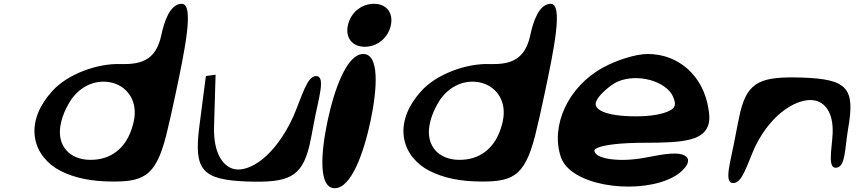

<svg xmlns="http://www.w3.org/2000/svg" viewBox="-20 -955 4517 1010"><path d="M255 -476C117 -325 138 -159 274 -70C339 -30 427 -5 533 -1C732 6 797 -20 854 -242C869 -301 885 -374 904 -463C951 -686 1004 -935 936 -935C874 -935 843 -839 829 -772C806 -664 751 -618 637 -618H617C489 -623 333 -563 255 -476ZM355 -432C418 -520 509 -539 580 -517C651 -494 706 -423 684 -318C658 -197 588 -131 496 -117C377 -100 299 -159 295 -254C294 -307 314 -369 355 -432Z M1063 -555 1029 -293C999 -62 1039 -8 1285 0C1492 6 1566 -19 1607 -186C1615 -220 1622 -260 1631 -307C1655 -437 1696 -556 1642 -555C1595 -554 1570 -452 1523 -342C1425 -128 1291 -50 1214 -65C1157 -77 1102 -143 1106 -288L1114 -562Z M1741 35C1827 35 1893 -148 1929 -318C1965 -488 1977 -671 1891 -671C1805 -671 1739 -488 1703 -318C1667 -148 1655 35 1741 35ZM1899 -709C1965 -709 2022 -756 2036 -822C2050 -888 2013 -935 1947 -935C1881 -935 1824 -888 1810 -822C1796 -756 1833 -709 1899 -709Z M2196 -476C2058 -325 2079 -159 2215 -70C2280 -30 2368 -5 2474 -1C2673 6 2738 -20 2795 -242C2810 -301 2826 -374 2845 -463C2892 -686 2945 -935 2877 -935C2815 -935 2784 -839 2770 -772C2747 -664 2692 -618 2578 -618H2558C2430 -623 2274 -563 2196 -476ZM2296 -432C2359 -520 2450 -539 2521 -517C2592 -494 2647 -423 2625 -318C2599 -197 2529 -131 2437 -117C2318 -100 2240 -159 2236 -254C2235 -307 2255 -369 2296 -432Z M3488 -8C3524 -22 3554 -41 3577 -66C3591 -81 3604 -101 3598 -120C3595 -127 3589 -132 3583 -136C3551 -156 3481 -147 3381 -127C3240 -99 3127 -120 3111 -151C3103 -165 3105 -169 3125 -178C3160 -193 3245 -204 3374 -204C3581 -204 3689 -216 3709 -309C3714 -333 3711 -358 3706 -387C3679 -553 3553 -671 3387 -671C3325 -671 3224 -639 3153 -600C2968 -500 2874 -292 2931 -127C2983 19 3302 66 3488 -8ZM3504 -473C3518 -456 3526 -437 3530 -416C3533 -393 3522 -375 3466 -359C3432 -349 3384 -343 3327 -343C3156 -343 3107 -382 3114 -414C3118 -434 3142 -466 3197 -507C3280 -569 3438 -550 3504 -473Z M3848 -237C3825 -108 3784 9 3838 8C3885 7 3908 -85 3953 -185C4044 -370 4184 -441 4263 -427C4317 -418 4365 -366 4360 -252C4356 -169 4331 -64 4382 -73C4428 -81 4424 -174 4441 -275C4479 -491 4441 -539 4197 -547C3988 -553 3915 -529 3875 -369C3866 -332 3858 -288 3848 -237Z"/></svg>

Font: Venom Sans
Style: BdObl
Weight: 700
Version: Version 1.001